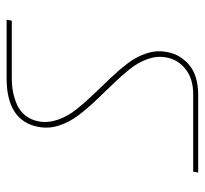

<svg xmlns="http://www.w3.org/2000/svg" viewBox="-40 -672 637 598"><g transform="rotate(-90 279.0 -373.5)"><path d="M40 -75.2 43 -90.8H284.2Q333 -90.8 363.3 -115.5Q393.6 -140.1 398.9 -176.8Q403.8 -204.6 393.3 -233.6Q382.8 -262.7 362.1 -288.6Q341.3 -314.5 315.4 -341.1Q289.6 -367.7 263.7 -395Q237.8 -422.4 217.3 -449.7Q196.8 -477.1 186.5 -508.8Q176.3 -540.5 182.1 -571.8Q200.2 -671.9 334 -671.9H516.1L513.2 -655.8H335Q311.5 -655.8 291 -651.9Q270.5 -647.9 250.7 -639.2Q231 -630.4 217.3 -612.8Q203.6 -595.2 199.2 -570.8Q194.3 -542 204.8 -512Q215.3 -481.9 236.1 -455.6Q256.8 -429.2 282.7 -402.3Q308.6 -375.5 334.2 -348.4Q359.9 -321.3 380.4 -294.4Q400.9 -267.6 411.1 -236.8Q421.4 -206.1 416 -175.8Q410.2 -134.3 377 -104.7Q343.8 -75.2 280.8 -75.2Z"/></g></svg>

Font: SVN-Poppins Thin
Style: Italic
Weight: 100
Italic angle: -10°
Designer: Ninad Kale (Devanagari), Jonny Pinhorn (Latin)
Foundry: Indian Type Foundry
Version: Version 3.002 2017